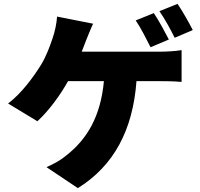

<svg xmlns="http://www.w3.org/2000/svg" viewBox="-20 -887 1040 996"><path d="M778 -819 684 -781C711 -742 740 -683 761 -642L856 -682C838 -717 803 -782 778 -819ZM901 -867 807 -829C834 -791 866 -732 886 -691L980 -731C963 -765 927 -829 901 -867ZM463 -764 276 -801C274 -767 265 -723 252 -686C239 -648 220 -595 193 -551C153 -487 93 -404 22 -350L174 -258C234 -313 292 -393 333 -466H519C502 -282 431 -164 323 -80C299 -59 261 -37 221 -20L384 89C570 -27 669 -211 688 -466H812C835 -466 881 -466 922 -462V-627C887 -621 838 -619 812 -619H404L426 -676C435 -698 450 -737 463 -764Z"/></svg>

Font: Noto Sans CJK HK Black
Style: Regular
Weight: 900
Designer: Ryoko NISHIZUKA 西塚涼子 (kana, bopomofo & ideographs); Paul D. Hunt (Latin, Greek & Cyrillic); Sandoll Communications 산돌커뮤니
Foundry: Adobe
Version: Version 2.004;hotconv 1.0.118;makeotfexe 2.5.65603